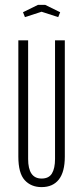

<svg xmlns="http://www.w3.org/2000/svg" viewBox="-20 -755 340 785"><path d="M55 -590H95V-105Q95 -25 150 -25Q180 -25 192.5 -46Q205 -67 205 -105V-590H245V-115Q245 -52 220.5 -21Q196 10 150 10Q107 10 81 -18.5Q55 -47 55 -115ZM135 -735H165L226 -705L218 -685L150 -707L82 -685L74 -705Z"/></svg>

Font: Exetegue Light
Style: Regular
Weight: 300
Designer: Fábio Duarte Martins
Foundry: Fábio Duarte Martins
Version: Version 0.001